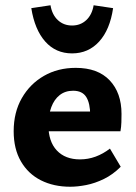

<svg xmlns="http://www.w3.org/2000/svg" viewBox="-20 -696 517 730"><path d="M247 14Q184 14 135.5 -10.5Q87 -35 59.5 -82.5Q32 -130 32 -197Q32 -269 63 -323Q94 -377 147 -407.5Q200 -438 268 -438Q352 -438 397 -390.5Q442 -343 442 -263Q442 -248 441.5 -231Q441 -214 438 -197H323V-257Q323 -303 308 -327Q293 -351 258 -351Q228 -351 207 -334.5Q186 -318 175 -288.5Q164 -259 164 -221Q164 -158 196 -124Q228 -90 284 -90Q315 -90 343.5 -100.5Q372 -111 398 -131L439 -62Q409 -32 375 -15.5Q341 1 308 7.5Q275 14 247 14ZM99 -197 115 -272H429V-197ZM254 -493Q192 -493 152 -538Q112 -583 99 -665L172 -676Q178 -640 200 -619.5Q222 -599 254 -599Q286 -599 308 -619.5Q330 -640 336 -676L410 -665Q398 -583 357 -538Q316 -493 254 -493Z"/></svg>

Font: Ysabeau Infant ExtraBold
Style: Regular
Weight: 800
Designer: Christian Thalmann (Catharsis Fonts)
Version: Version 2.001;gftools[0.9.30]; featfreeze: ss01,ss02,lnum